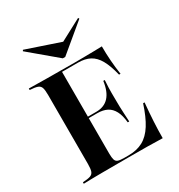

<svg xmlns="http://www.w3.org/2000/svg" viewBox="-179 -879 927 997"><g transform="rotate(-30 284.5 -380.0)"><path d="M32.3 0V-8.9Q62.9 -10.5 77.8 -15.7Q92.7 -21 97.6 -35.5Q102.4 -50 102.4 -78.2V-492.7Q102.4 -521.8 97.6 -535.9Q92.7 -550 77.8 -555.2Q62.9 -560.5 32.3 -562.1V-571Q75 -570.2 144 -569.4Q212.9 -568.5 304 -568.5Q335.5 -568.5 365.3 -569Q395.2 -569.4 421.8 -569.8Q448.4 -570.2 470.2 -571Q470.2 -526.6 473.4 -483.9Q476.6 -441.1 483.1 -399.2H474.2Q459.7 -458.9 439.9 -494Q420.2 -529 391.1 -544.4Q362.1 -559.7 320.2 -559.7H225V-69.4Q225 -45.2 229 -32.3Q233.1 -19.4 245.6 -15.3Q258.1 -11.3 282.3 -11.3H307.3Q357.3 -11.3 394 -31Q430.6 -50.8 458.1 -94.4Q485.5 -137.9 508.1 -208.1H516.9Q511.3 -150 508.5 -98.8Q505.6 -47.6 505.6 0Q468.5 -1.6 417.3 -2Q366.1 -2.4 296.8 -2.4Q208.1 -2.4 141.1 -2Q74.2 -1.6 32.3 0ZM199.2 -282.3V-291.1H354.8V-282.3ZM389.5 -162.1Q385.5 -204.8 371.4 -231.5Q357.3 -258.1 333.9 -270.2Q310.5 -282.3 275.8 -282.3V-291.1Q323.4 -291.1 351.2 -321.4Q379 -351.6 387.1 -412.1H396Q392.7 -362.1 393.1 -335.9Q393.5 -309.7 393.5 -287.1Q393.5 -270.2 394 -253.2Q394.4 -236.3 395.6 -214.9Q396.8 -193.5 398.4 -162.1ZM437.1 -760.5 441.1 -754 278.2 -618.5H263.7L102.4 -754L106.5 -760.5L325.8 -686.3L296 -685.5Z"/></g></svg>

Font: Playfair 144pt
Style: Bold
Weight: 700
Version: Version 2.001;gftools[0.9.30]